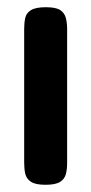

<svg xmlns="http://www.w3.org/2000/svg" viewBox="-20 -502 252 532"><path d="M106 10Q78 10 65.5 1.5Q53 -7 50 -20.5Q47 -34 47 -51V-423Q47 -439 50 -452.5Q53 -466 66 -474Q79 -482 107 -482Q135 -482 147 -474Q159 -466 162.5 -452Q166 -438 166 -421V-50Q166 -33 162.5 -19.5Q159 -6 146.5 2Q134 10 106 10Z"/></svg>

Font: Fredoka Light Medium
Style: Regular
Weight: 500
Version: Version 2.001